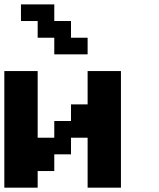

<svg xmlns="http://www.w3.org/2000/svg" viewBox="-20 -866 732 886"><path d="M0 0V-538.1H153.8V-230.5H230.5V-307.6H307.6V-384.3H384.3V-538.1H538.1V0H384.3V-230.5H307.6V-153.8H230.5V-76.7H153.8V0ZM230.5 -615.2V-691.9H153.8V-769H76.7V-845.7H230.5V-769H307.6V-691.9H384.3V-615.2Z"/></svg>

Font: Good Old DOS
Style: Regular
Weight: 400
Designer: Vasily Draigo
Foundry: Vasily Draigo
Version: 1.0